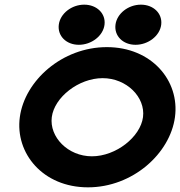

<svg xmlns="http://www.w3.org/2000/svg" viewBox="-20 -792 772 823"><path d="M561 -600C615 -600 665 -638 671 -686C677 -734 638 -772 584 -772C530 -772 481 -734 475 -686C469 -638 507 -600 561 -600ZM318 -600C372 -600 422 -638 428 -686C434 -734 395 -772 341 -772C287 -772 238 -734 232 -686C226 -638 264 -600 318 -600ZM420 -457C523 -457 604 -375 593 -290C582 -205 477 -122 374 -122C271 -122 191 -205 202 -290C213 -375 317 -457 420 -457ZM357 11C549 11 709 -134 730 -290C751 -446 630 -590 438 -590C246 -590 86 -446 65 -290C44 -135 164 11 357 11Z"/></svg>

Font: Charger
Style: HemiRT
Weight: 900
Designer: Jasper
Foundry: Cannot Into Space Fonts
Version: Version 0.99